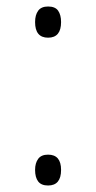

<svg xmlns="http://www.w3.org/2000/svg" viewBox="-20 -560 296 591"><path d="M128 -444Q88 -444 88 -492Q88 -514 97.5 -527Q107 -540 128 -540Q150 -540 159 -527Q168 -514 168 -492Q168 -444 128 -444ZM128 11Q107 11 97.5 -1.5Q88 -14 88 -37Q88 -58 97.5 -71Q107 -84 128 -84Q168 -84 168 -37Q168 11 128 11Z"/></svg>

Font: Noto Sans Gurmukhi ExtraCondensed Light
Style: Regular
Weight: 300
Width: 2
Designer: Jelle Bosma - Monotype Design Team
Foundry: Monotype Imaging Inc.
Version: Version 2.004; ttfautohint (v1.8.4.7-5d5b)